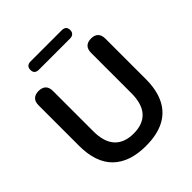

<svg xmlns="http://www.w3.org/2000/svg" viewBox="-235 -1039 1208 1208"><g transform="rotate(-45 369.0 -435.0)"><path d="M370 10Q297 10 241.5 -9Q186 -28 148 -65.5Q110 -103 91 -159Q72 -215 72 -289V-648Q72 -681 88.5 -697Q105 -713 136 -713Q167 -713 183.5 -697Q200 -681 200 -648V-290Q200 -195 243.5 -147.5Q287 -100 370 -100Q453 -100 496 -147.5Q539 -195 539 -290V-648Q539 -681 555.5 -697Q572 -713 603 -713Q633 -713 649.5 -697Q666 -681 666 -648V-289Q666 -191 632.5 -124Q599 -57 533 -23.5Q467 10 370 10ZM232 -806Q193 -806 193 -843Q193 -861 203 -870.5Q213 -880 232 -880H509Q548 -880 548 -843Q548 -826 538 -816Q528 -806 509 -806Z"/></g></svg>

Font: Nunito ExtraLight
Style: Regular
Weight: 200
Designer: Vernon Adams
Foundry: Vernon Adams
Version: Version 3.602